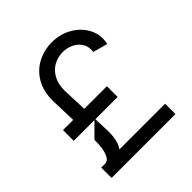

<svg xmlns="http://www.w3.org/2000/svg" viewBox="-196 -880 1024 1024"><g transform="rotate(-45 315.5 -368.5)"><path d="M471.6 -544Q472.7 -552.2 472.7 -559.3Q472.7 -590.2 456.1 -612.7Q439.6 -635.3 412.6 -647.2Q385.7 -659.1 355.1 -659.1Q319.2 -659.1 287.8 -642.4Q256.4 -625.7 236.9 -591.4Q217.3 -557.2 217.3 -507.1L222.7 -363.6H393.5V-282.7H225.5L228.7 -198.9Q229 -193.9 229 -184.3Q229 -113.6 202.1 -78.1H546.9V0H65.3V-78.1H93.8Q113.6 -78.1 125.2 -98.7Q136.7 -119.3 140.8 -148.8Q144.9 -178.3 144.2 -208.1L218.8 -282.7H62.5V-363.6H139.2L134.9 -507.1Q132.8 -581 162.8 -633Q192.8 -685 243.1 -711.1Q293.3 -737.2 350.9 -737.2Q409.1 -737.2 456.7 -712.4Q504.3 -687.5 531.4 -646.3Q558.6 -605.1 558.6 -558.2Q558.6 -539.4 554 -521.3Z"/></g></svg>

Font: Riot Sans
Style: Regular
Weight: 400
Designer: Rasmus Andersson
Foundry: rsms
Version: Version 4.001